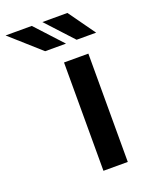

<svg xmlns="http://www.w3.org/2000/svg" viewBox="-279 -808 681 880"><g transform="rotate(-20 61.0 -368.0)"><path d="M0 0ZM188.5 0H69.8V-528.3H188.5ZM107.9 -606.4H6.3L-139.6 -736.3H-11.7ZM254.9 -606.4H159.7L40 -736.3H162.1Z"/></g></svg>

Font: Roboto Medium
Style: Regular
Weight: 500
Designer: Google
Version: Version 2.134; 2016; ttfautohint (v1.6)